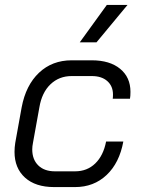

<svg xmlns="http://www.w3.org/2000/svg" viewBox="-20 -752 576 780"><path d="M39 -135Q39 -153 42 -172L68 -316Q85 -406 138.5 -456.5Q192 -507 271 -507H353Q426 -507 468 -472.5Q510 -438 510 -379Q510 -361 508 -351H438Q439 -357 439 -368Q439 -402 416 -422.5Q393 -443 353 -443H271Q220 -443 185 -409.5Q150 -376 140 -316L114 -172Q111 -157 111 -145Q111 -104 135.5 -80Q160 -56 203 -56H285Q334 -56 367 -88Q400 -120 411 -177H481Q465 -90 413 -41Q361 8 285 8H200Q124 8 81.5 -30.5Q39 -69 39 -135ZM414 -732H498L372 -580H304Z"/></svg>

Font: Bai Jamjuree
Style: Italic
Weight: 400
Italic angle: -10°
Version: Version 1.000; ttfautohint (v1.6)